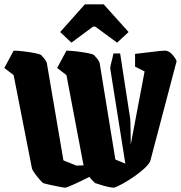

<svg xmlns="http://www.w3.org/2000/svg" viewBox="-51 -856 837 887"><path d="M149 -10Q145 -12 133 -25.5Q121 -39 110 -54.5Q99 -70 97 -76L12 -509L-31 -542L12 -622Q32 -622 60 -618.5Q88 -615 111 -610.5Q134 -606 140 -601Q147 -594 154 -585Q161 -576 165 -567L242 -115L302 -91L335 -92L256 -509L213 -542L256 -622Q276 -622 304 -618.5Q332 -615 355.5 -610.5Q379 -606 384 -601Q391 -594 398 -585Q405 -576 409 -567L482 -119L528 -100L459 -535Q457 -545 463 -566.5Q469 -588 473 -609H504L550 -311Q551 -308 551.5 -289.5Q552 -271 552.5 -244Q553 -217 553 -188L617 -526L573 -548V-607Q600 -610 631.5 -614Q663 -618 687.5 -620.5Q712 -623 720 -621Q736 -616 749 -599.5Q762 -583 765 -574L643 -111Q635 -95 614.5 -76.5Q594 -58 568 -40Q542 -22 517 -8Q492 6 476 11Q455 10 429 2.5Q403 -5 389 -10Q386 -12 378 -20Q370 -28 362 -39Q319 -17 287.5 -3Q256 11 250 11Q245 11 224 7Q203 3 180.5 -2Q158 -7 149 -10ZM279 -659 227 -708 341 -836H428L543 -708L490 -659L389 -733H379Z"/></svg>

Font: Grenze Gotisch ExtraBold
Style: Regular
Weight: 800
Designer: Renata Polastri
Foundry: Omnibus-Type
Version: Version 1.001